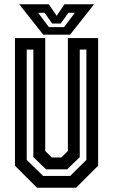

<svg xmlns="http://www.w3.org/2000/svg" viewBox="-20 -878 529 898"><path d="M153 0 50 -103V-700H191.5V-172L222 -141.5H267L297.5 -172V-700H439V-103L336 0ZM182 -55H308L384 -130V-646H353V-143L294 -86H195.5L136 -143V-646H105V-130ZM182 -716 70 -858H208.5L245 -804L281.5 -858H420L308 -716ZM209 -751H279.5L330 -818H300L264 -768H224L188.5 -818H158.5Z"/></svg>

Font: Tourney Condensed SemiBold
Style: Regular
Weight: 600
Width: 3
Designer: Tyler Finck
Foundry: Etcetera Type Co
Version: Version 1.010; ttfautohint (v1.8.3)